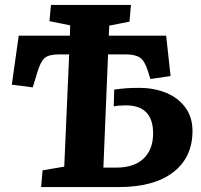

<svg xmlns="http://www.w3.org/2000/svg" viewBox="-20 -760 817 780"><path d="M261 -539H220Q178 -539 161 -524Q144 -509 131 -464L113 -405L28 -416L56 -615H264L265 -657L181 -674L187 -740H512L506 -672L424 -656L422 -615H655L673 -451L591 -439L581 -471Q568 -513 548.5 -526Q529 -539 492 -539H419L400 -79H451Q525 -79 563.5 -116Q602 -153 602 -218Q602 -332 491 -332Q462 -332 442 -328L444 -396Q472 -400 493.5 -401.5Q515 -403 545 -403Q607 -403 656 -382.5Q705 -362 733.5 -322.5Q762 -283 762 -228Q762 -121 684 -60.5Q606 0 461 0H147L153 -68L241 -83Z"/></svg>

Font: Literata 12pt
Style: Bold Italic
Weight: 700
Italic angle: -2°
Designer: Latin by Veronika Burian and Jose Scaglione. Greek by Irene Vlachou. Cyrillic by Vera Evstafieva
Foundry: TypeTogether
Version: Version 3.002